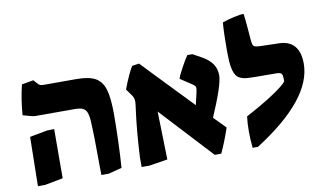

<svg xmlns="http://www.w3.org/2000/svg" viewBox="-77 -919 1860 1096"><g transform="rotate(-10 853.5 -370.5)"><path d="M428 -49Q428 -214 423 -301Q421 -335 413.5 -353Q406 -371 390 -378Q374 -385 343 -385H116Q100 -385 45 -402Q52 -494 72 -576L140 -588L158 -568Q167 -557 174.5 -554.5Q182 -552 202 -552H382Q455 -552 492.5 -531.5Q530 -511 545 -461.5Q560 -412 560 -317Q560 -250 557 -161Q554 -72 549 -8L471 12H429Q429 -25 428 -49ZM66 -273 168 -292 209 -293 208 -8 103 12H61Z M808 -289 815 -10 709 7H663V-50Q671 -206 688 -328Q692 -353 692 -369Q692 -382 688 -391Q684 -400 673 -415L652 -444Q686 -533 710 -571L751 -577L829 -495L1029 -287Q1049 -369 1049 -382Q1049 -390 1045 -395Q1041 -400 1029 -408L964 -451Q965 -462 991 -510Q1017 -558 1031 -577H1060Q1069 -573 1109 -550Q1152 -526 1171 -497.5Q1190 -469 1190 -432Q1190 -377 1113 -199L1180 -131Q1155 -56 1124 11H1086Z M1301 -85Q1301 -136 1306 -173Q1403 -225 1466 -266.5Q1529 -308 1549 -332Q1550 -356 1547.5 -367Q1545 -378 1537.5 -382Q1530 -386 1513 -386Q1364 -386 1339 -389Q1299 -393 1281.5 -417.5Q1264 -442 1260 -499Q1258 -535 1258 -570Q1258 -665 1263 -725Q1292 -736 1331 -744.5Q1370 -753 1388 -753Q1392 -729 1399 -643L1402 -602Q1404 -580 1407.5 -571Q1411 -562 1419.5 -559Q1428 -556 1449 -555L1488 -554Q1516 -554 1564 -552Q1620 -549 1648.5 -514Q1677 -479 1677 -414Q1677 -208 1337 9H1306Q1301 -44 1301 -85Z"/></g></svg>

Font: Suez One
Style: Regular
Weight: 400
Version: Version 1.000